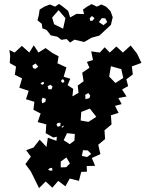

<svg xmlns="http://www.w3.org/2000/svg" viewBox="-20 -949 744 983"><path d="M138 -71 110 -109 138 -147 114 -180 152 -194 183 -234 218 -197 225 -244 269 -228 271 -249 253 -245 214 -267 217 -312 173 -324 188 -368 151 -387 156 -428 113 -441 127 -484 79 -500 93 -548 56 -566 62 -608 30 -626 32 -664 28 -693 55 -680 92 -714 130 -680 153 -717 177 -680 213 -703 248 -678 280 -661 274 -625 320 -604 306 -556 340 -546 326 -513 355 -494 351 -459 352 -456 382 -474 378 -511 408 -533 401 -577 438 -602 425 -632 456 -642 447 -686 491 -680 516 -707 542 -680 576 -711 609 -680 649 -716 682 -674 704 -627 655 -609 660 -568 627 -543 636 -508 605 -491 628 -455 586 -447 603 -416 569 -407 587 -371 548 -359 551 -312 515 -282 518 -237 483 -208 494 -160 450 -140 467 -100 424 -99 425 -70 396 -69 384 -23 337 -35 315 5 278 -23 248 12 214 -20 180 14ZM162 -624 146 -614 149 -601 161 -596 176 -608ZM601 -595 548 -610 539 -557 571 -524 611 -550ZM308 -540 298 -543 292 -534 299 -525 309 -528ZM204 -530 195 -528 187 -520 198 -515 205 -521ZM249 -506 238 -515 224 -508 228 -492H244ZM442 -460 432 -473 416 -463 418 -441 438 -447ZM215 -443 198 -449 193 -435 196 -420 212 -427ZM440 -393 396 -376 393 -332 433 -325 473 -351ZM290 -320H275L269 -310L276 -300L289 -304ZM296 -301 297 -294 307 -303V-306ZM363 -263 323 -267 306 -231 337 -211 361 -229ZM429 -179 405 -180 399 -151 426 -145 447 -161ZM338 -112 320 -143 291 -122V-92L319 -93ZM246 -90 235 -88 226 -80 237 -75 249 -77ZM361 -746 339 -731 321 -749 294 -745 274 -761 240 -768 219 -795 197 -804 194 -827 172 -845 179 -873 183 -900 207 -915 235 -926 262 -915 282 -929 302 -915 329 -893 339 -860 372 -878 410 -877 405 -900 424 -914 449 -928 476 -915 499 -926 523 -915 546 -892 557 -861 548 -822 519 -795 489 -767 449 -756 411 -734ZM280 -897 247 -859 257 -825 303 -802 315 -856ZM464 -856 450 -867 439 -855 443 -841 455 -844ZM519 -855 501 -856 486 -836 510 -820 529 -836Z"/></svg>

Font: Rubik Gemstones
Style: Regular
Weight: 400
Designer: Hubert and Fischer, NaN
Foundry: Hubert and Fischer, NaN
Version: Version 2.200